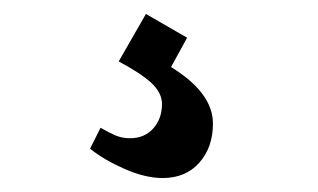

<svg xmlns="http://www.w3.org/2000/svg" viewBox="-20 -67 455 275"><path d="M213 188Q188 188 158.5 175Q129 162 109 146L124 116Q136 123 145.5 127Q155 131 166 131Q187 131 199.5 117Q212 103 212 82Q212 66 197 52Q182 38 150 21L189 -47L248 -13L225 29Q285 66 285 110Q285 144 265.5 166Q246 188 213 188Z"/></svg>

Font: Jaini Purva
Style: Regular
Weight: 400
Designer: Maithili Shingre, Girish Dalvi (Devanagari), Taresh Vohra (Latin)
Foundry: Ek Type
Version: Version 2.000; ttfautohint (v1.8.4.7-5d5b)